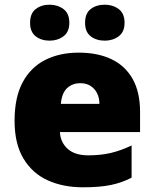

<svg xmlns="http://www.w3.org/2000/svg" viewBox="-20 -787 658 817"><path d="M315 -563Q396 -563 454.5 -535Q513 -507 544.5 -451Q576 -395 576 -310V-225H235Q237 -182 267.5 -154Q298 -126 356 -126Q408 -126 451 -136Q494 -146 540 -168V-31Q500 -10 452.5 0Q405 10 333 10Q249 10 183.5 -19.5Q118 -49 80 -112Q42 -175 42 -273Q42 -373 76.5 -437Q111 -501 172.5 -532Q234 -563 315 -563ZM322 -433Q288 -433 265.5 -412Q243 -391 239 -345H403Q403 -370 393.5 -389.5Q384 -409 366 -421Q348 -433 322 -433ZM108 -690Q108 -730 132 -748.5Q156 -767 191 -767Q225 -767 250 -748.5Q275 -730 275 -690Q275 -651 250 -632.5Q225 -614 191 -614Q156 -614 132 -632.5Q108 -651 108 -690ZM342 -690Q342 -730 366 -748.5Q390 -767 426 -767Q460 -767 485 -748.5Q510 -730 510 -690Q510 -651 485 -632.5Q460 -614 426 -614Q390 -614 366 -632.5Q342 -651 342 -690Z"/></svg>

Font: Noto Sans Thai Black
Style: Regular
Weight: 900
Version: Version 2.001